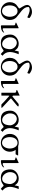

<svg xmlns="http://www.w3.org/2000/svg" viewBox="2065 -2906 857 5027"><g transform="rotate(90 2493.5 -392.5)"><path d="M36.6 -220.2C36.6 -88.4 140.1 13.7 272.5 13.7C400.9 13.7 503.4 -86.9 503.4 -220.2C503.4 -293.5 477.1 -353 433.1 -394.5C331.1 -490.7 163.1 -563.5 163.1 -702.6C163.1 -738.3 214.4 -740.2 252.4 -740.2C281.7 -740.2 362.3 -715.8 427.7 -680.7C428.2 -680.2 428.7 -680.2 429.2 -680.2C442.4 -680.2 452.6 -719.7 452.6 -730.5C452.6 -733.4 452.1 -735.4 450.7 -736.8C401.9 -781.2 338.9 -801.3 296.4 -801.3C200.2 -801.3 108.9 -749.5 108.9 -678.2C108.9 -591.3 201.2 -496.6 201.2 -469.7C201.2 -460 170.4 -440.9 145.5 -422.4C142.1 -419.9 140.1 -418.9 140.6 -419.4C78.1 -381.3 36.6 -313 36.6 -220.2ZM419.4 -220.2C419.4 -125.5 366.7 -17.1 272.5 -17.1C165 -17.1 120.6 -119.1 120.6 -220.2C120.6 -315.4 163.1 -423.3 272.5 -423.3C368.7 -423.3 419.4 -318.4 419.4 -220.2Z M830.1 -55.7C833.5 -61 834 -64.5 834 -66.4C834 -68.4 834 -72.8 829.1 -72.8C821.8 -72.8 777.8 -34.2 745.6 -34.2C733.4 -34.2 719.7 -39.1 719.7 -54.7V-440.9C719.7 -449.2 716.8 -452.6 711.4 -452.6C710 -452.6 706.5 -450.7 704.1 -449.7L579.6 -391.1C573.7 -388.2 572.3 -384.8 572.3 -381.3C572.3 -374 574.7 -373 578.6 -371.6C605.5 -363.3 643.6 -364.3 643.6 -332.5V-7.3C643.6 7.8 654.3 12.7 660.6 12.7C712.4 12.7 796.9 2.4 830.1 -55.7Z M884.8 -238.8C884.8 -160.2 901.9 -97.7 935.5 -54.2C969.7 -10.3 1023.4 14.2 1102.1 14.2C1143.6 14.2 1208 5.4 1243.7 -19C1289.1 -50.3 1298.8 -58.6 1310.1 -58.6C1320.8 -58.6 1325.2 -46.9 1342.3 -30.3C1358.4 -14.6 1376.5 2 1397.9 16.1L1439.9 -34.2C1374.5 -73.2 1341.8 -147 1341.8 -222.7C1341.8 -298.8 1370.6 -381.8 1400.4 -453.6H1327.6C1321.3 -423.8 1305.7 -372.1 1302.7 -346.7C1254.4 -432.6 1194.3 -453.6 1123 -453.6C1011.7 -453.6 884.8 -366.7 884.8 -238.8ZM956.5 -223.1C956.5 -351.1 1030.8 -403.8 1101.1 -403.8C1175.3 -403.8 1257.3 -335 1269 -237.3C1269 -199.2 1263.7 -161.6 1253.4 -125.5C1231.9 -49.3 1179.7 -20 1133.3 -20C1031.7 -20 956.5 -135.7 956.5 -223.1Z M1493.7 -220.2C1493.7 -88.4 1597.2 13.7 1729.5 13.7C1857.9 13.7 1960.4 -86.9 1960.4 -220.2C1960.4 -293.5 1934.1 -353 1890.1 -394.5C1788.1 -490.7 1620.1 -563.5 1620.1 -702.6C1620.1 -738.3 1671.4 -740.2 1709.5 -740.2C1738.8 -740.2 1819.3 -715.8 1884.8 -680.7C1885.3 -680.2 1885.7 -680.2 1886.2 -680.2C1899.4 -680.2 1909.7 -719.7 1909.7 -730.5C1909.7 -733.4 1909.2 -735.4 1907.7 -736.8C1858.9 -781.2 1795.9 -801.3 1753.4 -801.3C1657.2 -801.3 1565.9 -749.5 1565.9 -678.2C1565.9 -591.3 1658.2 -496.6 1658.2 -469.7C1658.2 -460 1627.4 -440.9 1602.5 -422.4C1599.1 -419.9 1597.2 -418.9 1597.7 -419.4C1535.2 -381.3 1493.7 -313 1493.7 -220.2ZM1876.5 -220.2C1876.5 -125.5 1823.7 -17.1 1729.5 -17.1C1622.1 -17.1 1577.6 -119.1 1577.6 -220.2C1577.6 -315.4 1620.1 -423.3 1729.5 -423.3C1825.7 -423.3 1876.5 -318.4 1876.5 -220.2Z M2287.1 -55.7C2290.5 -61 2291 -64.5 2291 -66.4C2291 -68.4 2291 -72.8 2286.1 -72.8C2278.8 -72.8 2234.9 -34.2 2202.6 -34.2C2190.4 -34.2 2176.8 -39.1 2176.8 -54.7V-440.9C2176.8 -449.2 2173.8 -452.6 2168.5 -452.6C2167 -452.6 2163.6 -450.7 2161.1 -449.7L2036.6 -391.1C2030.8 -388.2 2029.3 -384.8 2029.3 -381.3C2029.3 -374 2031.7 -373 2035.6 -371.6C2062.5 -363.3 2100.6 -364.3 2100.6 -332.5V-7.3C2100.6 7.8 2111.3 12.7 2117.7 12.7C2169.4 12.7 2253.9 2.4 2287.1 -55.7Z M2483.9 -8.3V-185.5C2483.9 -197.8 2485.8 -209.5 2489.7 -209.5C2489.7 -209.5 2490.7 -209.5 2490.7 -208.5L2641.6 -73.2C2670.4 -43 2691.9 -25.9 2707 -8.8C2710.9 -4.4 2716.8 0 2721.7 0H2793.9C2801.8 0 2801.8 -5.9 2801.8 -8.8C2801.8 -21.5 2795.9 -18.6 2766.6 -49.8L2565.9 -236.8C2563 -239.7 2556.6 -247.6 2556.6 -252.4L2731.4 -398.9C2764.2 -426.3 2766.6 -432.6 2766.6 -441.4C2766.6 -449.7 2754.9 -452.6 2749.5 -452.6H2713.4C2703.6 -452.6 2696.8 -447.3 2689.9 -441.4L2506.8 -290C2498.5 -290 2488.8 -290 2483.9 -309.1V-464.8C2483.9 -473.1 2481 -476.6 2475.6 -476.6C2474.1 -476.6 2470.7 -474.6 2468.3 -473.6L2343.8 -415C2337.9 -412.1 2336.4 -408.7 2336.4 -405.3C2336.4 -397.9 2338.9 -397 2342.8 -395.5C2369.6 -387.2 2407.7 -388.2 2407.7 -356.4V-8.8C2407.7 -4.9 2408.7 -1 2412.6 0H2477.1C2481 -1 2483.9 -4.4 2483.9 -8.3Z M2877 -238.8C2877 -160.2 2894 -97.7 2927.7 -54.2C2961.9 -10.3 3015.6 14.2 3094.2 14.2C3135.7 14.2 3200.2 5.4 3235.8 -19C3281.2 -50.3 3291 -58.6 3302.2 -58.6C3313 -58.6 3317.4 -46.9 3334.5 -30.3C3350.6 -14.6 3368.7 2 3390.1 16.1L3432.1 -34.2C3366.7 -73.2 3334 -147 3334 -222.7C3334 -298.8 3362.8 -381.8 3392.6 -453.6H3319.8C3313.5 -423.8 3297.9 -372.1 3294.9 -346.7C3246.6 -432.6 3186.5 -453.6 3115.2 -453.6C3003.9 -453.6 2877 -366.7 2877 -238.8ZM2948.7 -223.1C2948.7 -351.1 3022.9 -403.8 3093.3 -403.8C3167.5 -403.8 3249.5 -335 3261.2 -237.3C3261.2 -199.2 3255.9 -161.6 3245.6 -125.5C3224.1 -49.3 3171.9 -20 3125.5 -20C3023.9 -20 2948.7 -135.7 2948.7 -223.1Z M3721.7 13.7C3850.1 13.7 3952.6 -86.9 3952.6 -220.2C3952.6 -280.8 3933.6 -334 3902.3 -373H4015.6C4021.5 -373 4021 -376 4023.4 -380.9L4050.8 -431.6C4050.8 -437.5 4049.8 -439.5 4043 -439.5H3807.1C3780.8 -448.7 3752 -454.1 3721.7 -454.1C3591.8 -454.1 3486.3 -368.7 3485.8 -220.2C3485.8 -88.4 3589.4 13.7 3721.7 13.7ZM3868.7 -220.2C3868.7 -125.5 3815.9 -17.1 3721.7 -17.1C3614.3 -17.1 3569.8 -119.1 3569.8 -220.2C3569.8 -315.4 3612.3 -423.3 3721.7 -423.3C3817.9 -423.3 3868.7 -318.4 3868.7 -220.2Z M4359.9 -55.7C4363.3 -61 4363.8 -64.5 4363.8 -66.4C4363.8 -68.4 4363.8 -72.8 4358.9 -72.8C4351.6 -72.8 4307.6 -34.2 4275.4 -34.2C4263.2 -34.2 4249.5 -39.1 4249.5 -54.7V-440.9C4249.5 -449.2 4246.6 -452.6 4241.2 -452.6C4239.7 -452.6 4236.3 -450.7 4233.9 -449.7L4109.4 -391.1C4103.5 -388.2 4102.1 -384.8 4102.1 -381.3C4102.1 -374 4104.5 -373 4108.4 -371.6C4135.3 -363.3 4173.3 -364.3 4173.3 -332.5V-7.3C4173.3 7.8 4184.1 12.7 4190.4 12.7C4242.2 12.7 4326.7 2.4 4359.9 -55.7Z M4414.6 -238.8C4414.6 -160.2 4431.6 -97.7 4465.3 -54.2C4499.5 -10.3 4553.2 14.2 4631.8 14.2C4673.3 14.2 4737.8 5.4 4773.4 -19C4818.8 -50.3 4828.6 -58.6 4839.8 -58.6C4850.6 -58.6 4855 -46.9 4872.1 -30.3C4888.2 -14.6 4906.2 2 4927.7 16.1L4969.7 -34.2C4904.3 -73.2 4871.6 -147 4871.6 -222.7C4871.6 -298.8 4900.4 -381.8 4930.2 -453.6H4857.4C4851.1 -423.8 4835.4 -372.1 4832.5 -346.7C4784.2 -432.6 4724.1 -453.6 4652.8 -453.6C4541.5 -453.6 4414.6 -366.7 4414.6 -238.8ZM4486.3 -223.1C4486.3 -351.1 4560.5 -403.8 4630.9 -403.8C4705.1 -403.8 4787.1 -335 4798.8 -237.3C4798.8 -199.2 4793.5 -161.6 4783.2 -125.5C4761.7 -49.3 4709.5 -20 4663.1 -20C4561.5 -20 4486.3 -135.7 4486.3 -223.1Z"/></g></svg>

Font: Cardo
Style: Italic
Weight: 400
Designer: David J. Perry
Foundry: David J. Perry
Version: Version 0.99